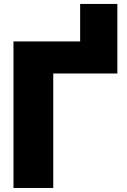

<svg xmlns="http://www.w3.org/2000/svg" viewBox="-20 -933 629 953"><path d="M46.9 0V-727.3H377.8V-913.4H562.5V-568.2H244.3V0Z"/></svg>

Font: Inter UI Black
Style: Regular
Weight: 900
Designer: Rasmus Andersson
Foundry: rsms
Version: 3.2;8d6f07862